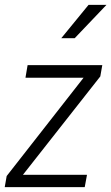

<svg xmlns="http://www.w3.org/2000/svg" viewBox="-27 -770 458 790"><path d="M385.3 -455.1 67.4 -50.8H329.1H330.6V-48.8L321.8 -1L321.3 0H320.3H-5.9H-7.3V-1.5L0.5 -45.9L1 -46.4L316.9 -450.2H79.6H78.1V-452.1L86.4 -501L86.9 -502H87.9H392.1H394L393.6 -500.5L385.7 -455.6ZM337.4 -750H411.1L280.3 -612.8H225.1Z"/></svg>

Font: MAUL Condensed Light Italic
Style: Light Italic
Weight: 300
Italic angle: -12°
Designer: MAUL
Version: Version 1.0; 2020; ttfautohint (v1.8.3)